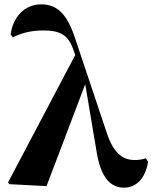

<svg xmlns="http://www.w3.org/2000/svg" viewBox="-20 -846 701 883"><path d="M550 17C608 17 649 -27 661 -102L651 -118C638 -113 616 -110 600 -110C546 -110 503 -139 471 -235L326 -668C289 -781 244 -826 169 -826C92 -826 39 -766 29 -688L39 -674C69 -690 116 -706 178 -706C249 -706 292 -690 316 -621L326 -593L17 -7L23 1L194 10L372 -459L423 -156C443 -22 493 17 550 17Z"/></svg>

Font: Source Han Serif KR Heavy
Style: Regular
Weight: 900
Designer: Ryoko NISHIZUKA 西塚涼子 (kana & ideographs); Frank Grießhammer (Latin, Greek & Cyrillic); Wenlong ZHANG 张文龙 (bopomofo); San
Foundry: Adobe
Version: Version 2.001;hotconv 1.1.0;makeotfexe 2.6.0